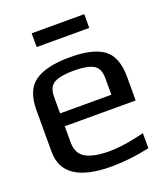

<svg xmlns="http://www.w3.org/2000/svg" viewBox="-124 -732 710 827"><g transform="rotate(-20 231.0 -318.5)"><path d="M238 -494Q342 -494 391 -458Q440 -422 440 -329V-222H115V-149Q115 -96 152 -75.5Q189 -55 258 -55Q326 -55 421 -79V-10Q329 10 246 10Q24 10 24 -138V-329Q24 -421 76.5 -457.5Q129 -494 238 -494ZM115 -357V-281H350V-357Q350 -403 321.5 -418.5Q293 -434 233 -434Q173 -434 144 -418.5Q115 -403 115 -357ZM359 -584H118V-647H359Z"/></g></svg>

Font: Gamestation Display
Style: Regular
Weight: 400
Designer: Jonas Hecksher
Foundry: Jonas Hecksher, Playtypeª, e-types AS
Version: Version 1.003